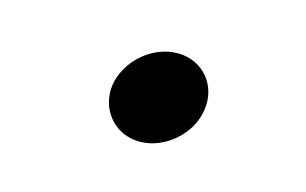

<svg xmlns="http://www.w3.org/2000/svg" viewBox="-36 -413 450 282"><g transform="rotate(15 189.0 -272.0)"><path d="M187 -202C225 -202 262 -234 267 -272C273 -310 246 -342 208 -342C169 -342 133 -310 127 -272C122 -234 149 -202 187 -202Z"/></g></svg>

Font: Mluvka Bold
Style: Italic
Weight: 700
Italic angle: -8°
Designer: Modified by Jiří Krblich, Original typeface by Gumpita Rahayu
Foundry: Gumpita Rahayu & Jiří Krblich
Version: Version 2.000;Glyphs 3.1.1 (3134)